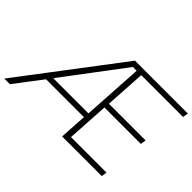

<svg xmlns="http://www.w3.org/2000/svg" viewBox="-152 -997 1288 1288"><g transform="rotate(45 492.5 -352.5)"><path d="M-26 0 509 -705H1011L1004 -666H585L609 -690L589 -366L573 -377H938L932 -338H578L587 -348L567 -20L563 -39H905L899 0H523L535 -198L559 -195H161L185 -207L27 0ZM529 -665 197 -224 187 -234H546L538 -225L565 -665Z"/></g></svg>

Font: Mulish ExtraLight ExtraLight
Style: Italic
Weight: 250
Italic angle: -9°
Version: Version 3.603